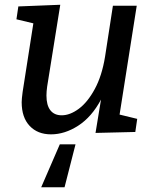

<svg xmlns="http://www.w3.org/2000/svg" viewBox="-20 -554 649 806"><path d="M482 -73 556 -55 548 0 381 4 404 -136Q365 -63 308.5 -26.5Q252 10 194 10Q138 10 104.5 -25.5Q71 -61 71 -125Q71 -138 75 -168L120 -456L49 -473L57 -527L233 -534L178 -191Q175 -170 175 -153Q175 -112 191.5 -91Q208 -70 239 -70Q274 -70 311 -97.5Q348 -125 378 -180.5Q408 -236 421 -316L454 -530H554ZM251 232H153L231 52H297Z"/></svg>

Font: Bitter Pro Medium
Style: Italic
Weight: 500
Italic angle: -9°
Designer: Sol Matas, and Bitter project Authors
Foundry: Sol Matas
Version: Version 1.010